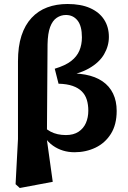

<svg xmlns="http://www.w3.org/2000/svg" viewBox="-20 -747 640 961"><path d="M58 175 70 -51V-440Q70 -515 87.5 -568.5Q105 -622 138 -657.5Q171 -693 216.5 -710Q262 -727 318 -727Q385 -727 431 -706.5Q477 -686 501 -649Q525 -612 525 -562Q525 -517 501 -475.5Q477 -434 425 -404.5Q373 -375 290 -363L291 -378Q356 -383 407 -373.5Q458 -364 493 -340Q528 -316 546 -278.5Q564 -241 564 -192Q564 -123 535 -77Q506 -31 458 -8Q410 15 353 15Q292 15 245 -18Q198 -51 168 -128H159L168 -146Q201 -105 233.5 -88Q266 -71 310 -71Q348 -71 373 -87.5Q398 -104 410 -131.5Q422 -159 422 -193Q422 -223 414.5 -247.5Q407 -272 389.5 -289.5Q372 -307 343.5 -317Q315 -327 273 -328L254 -403Q307 -419 336 -441.5Q365 -464 377.5 -494Q390 -524 390 -560Q390 -617 368 -644.5Q346 -672 310 -672Q285 -672 264 -658Q243 -644 231 -612Q219 -580 218 -525L215 -88L211 -74L244 163L79 194Z"/></svg>

Font: Source Serif 4 18pt
Style: Bold
Weight: 700
Designer: Frank Grießhammer
Foundry: Adobe Systems Incorporated
Version: Version 4.004;hotconv 1.0.116;makeotfexe 2.5.65601